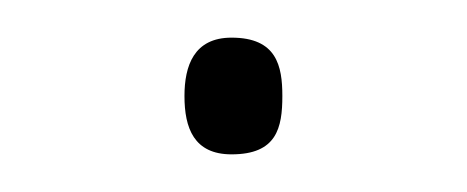

<svg xmlns="http://www.w3.org/2000/svg" viewBox="-20 -74 248 102"><path d="M78 -23C78 -6 83 8 103 8C127 8 130 -6 130 -23C130 -39 127 -54 103 -54C83 -54 78 -39 78 -23Z"/></svg>

Font: Noto Sans Gurmukhi SemiCondensed Thin
Style: Regular
Weight: 100
Width: 4
Designer: Jelle Bosma - Monotype Design Team
Foundry: Monotype Imaging Inc.
Version: Version 2.004